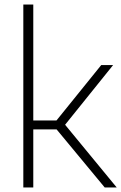

<svg xmlns="http://www.w3.org/2000/svg" viewBox="-20 -828 536 848"><path d="M442.5 0 230 -256.5H127V0H83V-808H127V-296H229.5L427 -540.5H479.5L267.5 -277L495.5 0Z"/></svg>

Font: Encode Sans ExtraLight
Style: Regular
Weight: 275
Designer: Multiple Designers
Foundry: Impallari Type
Version: Version 2.000